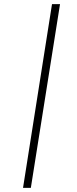

<svg xmlns="http://www.w3.org/2000/svg" viewBox="-20 -819 373 934"><path d="M233 -799H272L130 95H92Z"/></svg>

Font: Bitter Thin Light
Style: Italic
Weight: 300
Italic angle: -9°
Version: Version 2.002